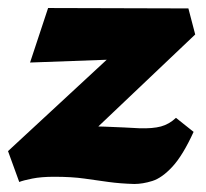

<svg xmlns="http://www.w3.org/2000/svg" viewBox="-25 -448 514 479"><path d="M310 11Q275 10 246 6Q217 2 185.5 -2.5Q154 -7 110 -7Q78 -7 55.5 -2.5Q33 2 23 6L-5 -71L332 -383L353 -303L50 -292L95 -428L445 -427L462 -362L126 -43L58 -97Q82 -108 120.5 -120.5Q159 -133 202 -133Q214 -133 237.5 -132Q261 -131 285 -130Q309 -129 323 -128Q356 -127 376.5 -132.5Q397 -138 414 -154L458 -119Q431 -60 405 -32Q379 -4 355 3.5Q331 11 310 11Z"/></svg>

Font: Ysabeau Black
Style: Italic
Weight: 900
Italic angle: -12°
Version: Version 2.000;gftools[0.9.27.dev2+g8671c4b]